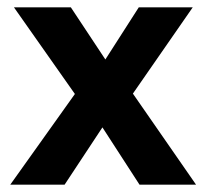

<svg xmlns="http://www.w3.org/2000/svg" viewBox="-20 -503 563 523"><path d="M360 0H514L342 -248L505 -483H358L267 -341L173 -483H18L184 -247L8 0H156L259 -156Z"/></svg>

Font: MV Cash SemiBold
Style: Regular
Weight: 600
Designer: Rodrigo Fuenzalida
Foundry: fragTYPE
Version: Version 1.100;Glyphs 3.1.2 (3151)